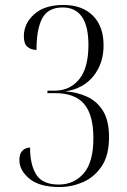

<svg xmlns="http://www.w3.org/2000/svg" viewBox="-20 -744 512 773"><path d="M220 9Q139 9 98.5 -24.5Q58 -58 58 -100Q58 -125 70.5 -137.5Q83 -150 101 -150Q101 -80 126.5 -40.5Q152 -1 216 -1Q278 -1 317 -46Q356 -91 356 -188Q356 -281 319 -325Q282 -369 202 -369H171V-379H200Q261 -379 298.5 -424.5Q336 -470 336 -563Q336 -714 232 -714Q174 -714 150.5 -671Q127 -628 127 -543Q106 -543 91 -555Q76 -567 76 -598Q76 -649 117.5 -686.5Q159 -724 235 -724Q311 -724 354 -681Q397 -638 397 -561Q397 -489 356.5 -438Q316 -387 243 -376Q291 -373 331 -354.5Q371 -336 395 -297Q419 -258 419 -192Q419 -118 389 -74Q359 -30 313.5 -10.5Q268 9 220 9Z"/></svg>

Font: Noto Serif Display Condensed Light
Style: Regular
Weight: 300
Width: 3
Designer: Monotype Design Team
Foundry: Monotype Imaging Inc.
Version: Version 2.009